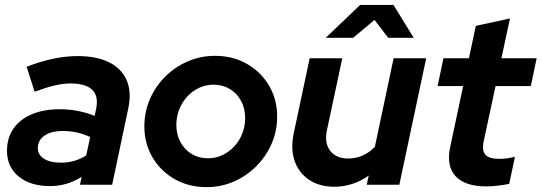

<svg xmlns="http://www.w3.org/2000/svg" viewBox="-20 -761 2231 791"><path d="M185.6 5.6Q105 5.6 56.9 -33.9Q8.8 -73.3 8.8 -139.4Q8.8 -192.7 35.3 -231Q61.7 -269.3 110.9 -290.2Q160.1 -311 227.9 -311Q264.7 -311 301.2 -303.8Q337.7 -296.6 370 -283.8L375.8 -311.3Q387 -364.3 360.3 -390.8Q333.7 -417.2 269.7 -417.2Q241.3 -417.2 206.5 -409.2Q171.7 -401.1 122.6 -383.2L89.7 -485.9Q148.1 -508.6 200.3 -519.3Q252.4 -530 298.9 -530Q378.3 -530 429.8 -504.2Q481.3 -478.3 502.1 -429.8Q522.8 -381.3 508.3 -313.4L442.1 0H309.5L316.4 -32.4Q284.5 -12.7 252.7 -3.6Q220.8 5.6 185.6 5.6ZM231.8 -90.8Q260 -90.8 285.9 -98.3Q311.7 -105.8 335.1 -120.3L351.5 -196.4Q299.6 -221.3 238.3 -221.3Q191 -221.3 163.4 -202.3Q135.8 -183.3 135.8 -150.7Q135.8 -123 161.3 -106.9Q186.9 -90.8 231.8 -90.8Z M831.3 10Q757.9 10 700 -22.8Q642.1 -55.6 608.4 -112.6Q574.7 -169.6 574.7 -240.4Q574.7 -299.6 597.5 -352.4Q620.3 -405.2 660.6 -445.3Q701 -485.4 753.8 -508.2Q806.6 -531 865.9 -531Q939.3 -531 996.8 -498.2Q1054.3 -465.5 1088 -408.9Q1121.8 -352.4 1121.8 -280.6Q1121.8 -221.5 1099 -169Q1076.2 -116.5 1035.8 -76.1Q995.5 -35.7 943 -12.8Q890.6 10 831.3 10ZM837.2 -108.9Q868.6 -108.9 896.1 -121.9Q923.6 -134.8 944.8 -157.5Q966.1 -180.3 978 -210.6Q990 -240.9 990 -274.4Q990 -314.7 973.1 -345.7Q956.3 -376.7 926.7 -394.4Q897 -412.1 859.4 -412.1Q827.9 -412.1 800.4 -399.2Q772.9 -386.2 751.7 -363.5Q730.4 -340.7 718.5 -310.4Q706.5 -280.2 706.5 -246.6Q706.5 -207.2 723.4 -175.7Q740.2 -144.2 769.8 -126.6Q799.5 -108.9 837.2 -108.9Z M1357.4 8.3Q1295.6 8.3 1253.1 -20.3Q1210.7 -48.9 1193.8 -98Q1177 -147.2 1189.7 -210L1255.8 -521H1390.1L1326.6 -223Q1315.9 -171.2 1340.5 -139.6Q1365.1 -107.9 1414.8 -107.9Q1446.7 -107.9 1474.4 -120.4Q1502.1 -132.8 1524.4 -156.3L1601.6 -521H1735.8L1625.2 0H1491L1499.1 -37.8Q1434.3 8.3 1357.4 8.3ZM1322 -605.3 1463.6 -740.6H1601.2L1684.4 -605.3H1579.2L1523 -678.9L1434.8 -605.3Z M1983.3 6.9Q1895.5 6.9 1856.8 -35.2Q1818.1 -77.3 1834.7 -155.5L1888.1 -406.5H1782.8L1806.9 -521H1911.9L1940.3 -654.5L2081 -684.9L2045.7 -521H2190.9L2166.9 -406.5H2021.6L1972.4 -177.9Q1964.8 -139.9 1980 -123.2Q1995.2 -106.5 2037.8 -106.5Q2053.9 -106.5 2068.7 -108.6Q2083.5 -110.8 2101.5 -115.1L2077.8 -3.6Q2059.6 0.4 2033 3.6Q2006.3 6.9 1983.3 6.9Z"/></svg>

Font: Red Hat Display
Style: Italic
Weight: 300
Italic angle: -12°
Designer: Pentagram, MCKL
Foundry: Pentagram, MCKL
Version: Version 1.023